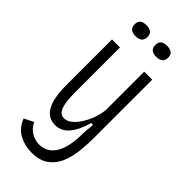

<svg xmlns="http://www.w3.org/2000/svg" viewBox="-268 -750 952 952"><g transform="rotate(45 208.5 -274.0)"><path d="M179 151Q133 151 93 130Q53 109 33 59L83 34Q96 64 122.5 80Q149 96 180 96Q233 96 263.5 48Q294 0 294 -101L299 -162H286Q268 -97 238.5 -62.5Q209 -28 166 -28Q66 -28 66 -207V-528H122V-212Q122 -146 134 -114.5Q146 -83 174 -83Q195 -83 215 -99.5Q235 -116 251.5 -142.5Q268 -169 278.5 -199.5Q289 -230 292 -259V-528H348V-122Q348 -75 343 -27Q338 21 321 61.5Q304 102 270 126.5Q236 151 179 151ZM281 -622Q237 -622 237 -661Q237 -699 281 -699Q327 -699 327 -661Q327 -622 281 -622ZM137 -622Q92 -622 92 -661Q92 -699 137 -699Q182 -699 182 -661Q182 -622 137 -622Z"/></g></svg>

Font: Bricolage Grotesque 12pt Condensed ExtraLight
Style: Regular
Weight: 200
Width: 3
Designer: Mathieu Triay
Foundry: Atelier Triay
Version: Version 1.001; ttfautohint (v1.8.4.7-5d5b);gftools[0.9.33.de